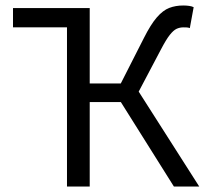

<svg xmlns="http://www.w3.org/2000/svg" viewBox="-20 -686 755 706"><path d="M309.9 -656.3 226.3 -585.6H27.8V-656.3ZM226.3 0V-656.3H309.9V-379.2H424.2L509 -546Q534.3 -596.3 556.7 -622.1Q579.1 -648 602.4 -656.9Q625.7 -665.8 653.9 -665.8Q665 -665.8 675.1 -664.4Q685.1 -663.1 692.1 -659.6L678 -582.7Q672.7 -584.7 667.1 -585.1Q661.5 -585.4 654.3 -585.4Q641 -585.4 629.3 -580Q617.6 -574.5 604.2 -557.5Q590.8 -540.5 572.3 -505.1L490 -349.1L712.7 0H619.5L424.3 -310.8H309.9V0Z"/></svg>

Font: Source Sans Variable
Style: Regular
Weight: 200
Designer: Paul D. Hunt
Foundry: Adobe Systems Incorporated
Version: Version 3.006;hotconv 1.0.111;makeotfexe 2.5.65597